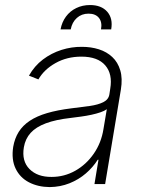

<svg xmlns="http://www.w3.org/2000/svg" viewBox="-20 -742 571 774"><path d="M180.2 12.2Q132.8 11.7 96.7 -7.1Q60.5 -25.9 43 -62.3Q25.4 -98.6 33.2 -149.9Q39.1 -184.1 55.4 -210.2Q71.8 -236.3 100.1 -255.1Q128.4 -273.9 169.9 -286.1Q211.4 -298.3 267.1 -305.2Q309.1 -310.1 342.5 -314.9Q376 -319.8 396.7 -330.3Q417.5 -340.8 420.9 -361.3L424.3 -383.8Q434.6 -443.4 404.3 -478.5Q374 -513.7 308.1 -513.7Q250 -513.7 203.9 -487.8Q157.7 -461.9 134.8 -421.9L96.7 -437Q119.1 -476.6 153.1 -502.2Q187 -527.8 227.8 -540.8Q268.6 -553.7 310.5 -553.2Q347.2 -553.2 378.7 -543.2Q410.2 -533.2 432.6 -512.2Q455.1 -491.2 464.8 -458.5Q474.6 -425.8 467.3 -380.9L403.8 0H360.8L377 -98.1H374Q355 -67.9 326.2 -43Q297.4 -18.1 260.3 -3.2Q223.1 11.7 180.2 12.2ZM188 -28.8Q239.3 -28.8 283.4 -53.7Q327.6 -78.6 357.9 -122.3Q388.2 -166 397 -221.2L410.6 -301.8Q401.4 -294.9 385 -289.3Q368.7 -283.7 348.4 -279.3Q328.1 -274.9 306.6 -272Q285.2 -269 265.1 -266.6Q204.6 -259.8 164.8 -244.9Q125 -230 103.5 -206.3Q82 -182.6 76.2 -148.4Q66.9 -92.8 98.9 -60.5Q130.9 -28.3 188 -28.8ZM224.1 -623.5Q229.5 -652.8 245.8 -675Q262.2 -697.3 287.4 -709.5Q312.5 -721.7 342.8 -721.7Q388.7 -721.7 412.4 -694.6Q436 -667.5 428.2 -623.5H387.2Q392.6 -652.3 378.9 -669.7Q365.2 -687 336.9 -687Q309.1 -687 289.8 -669.7Q270.5 -652.3 265.1 -623.5Z"/></svg>

Font: Inter Tight ExtraLight
Style: Italic
Weight: 250
Italic angle: -9.39999°
Designer: Rasmus Andersson
Foundry: rsms
Version: Version 3.004